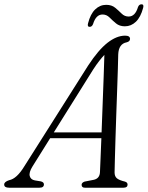

<svg xmlns="http://www.w3.org/2000/svg" viewBox="-54 -874 688 894"><path d="M97 -98.5Q80 -71 84.5 -54.2Q89 -37.5 108.5 -34L136 -29.5Q150.5 -26 150.5 -15.5Q150.5 0 130 0H-12Q-34.5 0 -34.5 -15Q-34.5 -27.5 -11.5 -35Q24 -41.5 59.5 -100L356.5 -569Q404 -641.5 446.5 -674.8Q489 -708 528.5 -708Q551.5 -708 551.5 -693Q551.5 -681 536 -677Q498.5 -670 496.5 -620.5Q496 -597 494.8 -553.8Q493.5 -510.5 491.5 -456Q489.5 -401.5 487.5 -343.2Q485.5 -285 483.8 -231Q482 -177 481 -135Q480 -93 479.5 -71Q479.5 -53 490 -44Q500.5 -35 527.5 -28.5Q540 -25 540 -14.5Q540 0 521 0H341Q326 0 326 -13.5Q326 -23.5 340 -28.5L383.5 -37Q410.5 -43.5 411.5 -73Q412.5 -95.5 414.2 -137Q416 -178.5 418 -230.5H179.5ZM380 -550.5 196.5 -257.5H419Q421.5 -322 424 -390.8Q426.5 -459.5 428.8 -519.8Q431 -580 432 -618.5Q422 -608 408.8 -591.2Q395.5 -574.5 380 -550.5ZM527.5 -751.5Q502.5 -751.5 486 -765.2Q469.5 -779 455.8 -792.8Q442 -806.5 423.5 -806.5Q393 -806.5 379.5 -762.5Q374.5 -749 363.5 -749Q351.5 -749 356 -765.5Q367 -809 389.2 -830.2Q411.5 -851.5 440.5 -851.5Q466 -851.5 482.2 -838Q498.5 -824.5 512.2 -810.8Q526 -797 545 -797Q575.5 -797 588.5 -841Q593.5 -854 605 -854Q617 -854 612.5 -837.5Q601 -794 578.8 -772.8Q556.5 -751.5 527.5 -751.5Z"/></svg>

Font: Fraunces 72pt S050 Light
Style: Italic
Weight: 300
Italic angle: -16°
Version: Version 1.000; ttfautohint (v1.8.3)